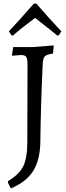

<svg xmlns="http://www.w3.org/2000/svg" viewBox="-20 -897 367 1061"><path d="M131 -115C131 -55 123.7 -9.8 109 20.5C94.3 50.8 66.7 78.3 26 103L23 111L40 144C96.7 120.7 137.8 88.5 163.5 47.5C189.2 6.5 202.3 -48 203 -116C204.3 -242.7 208.7 -385.3 216 -544C217.3 -565.3 221.3 -579.3 228 -586C234.7 -592.7 249.7 -597.7 273 -601L277 -646L161 -637H53L46 -593L48 -589L95 -593C110.3 -593 120.3 -589.5 125 -582.5C129.7 -575.5 132 -561.3 132 -540ZM43 -702 52 -701C81.3 -727 122 -759.3 174 -798C240.7 -746 281.3 -713.7 296 -701L305 -702L319 -724C275.7 -769.3 229.7 -820.3 181 -877H167C107.7 -809 61.7 -758 29 -724Z"/></svg>

Font: Alegreya SC
Style: Regular
Weight: 400
Designer: Juan Pablo del Peral
Foundry: Juan Pablo del Peral
Version: Version 1.003